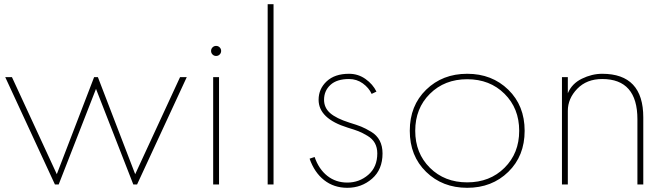

<svg xmlns="http://www.w3.org/2000/svg" viewBox="-20 -880 3192 916"><path d="M5 -512H37L251 -49L429 -512H447L625 -49L839 -512H871L634 0H616L438 -456L260 0H242Z M997 -512H1025V0H997ZM994 -654Q1001 -661 1011 -661Q1021 -661 1028 -654Q1035 -647 1035 -637Q1035 -627 1028 -620Q1021 -613 1011 -613Q1001 -613 994 -620Q987 -627 987 -637Q987 -647 994 -654Z M1257 -860H1285V0H1257Z M1645 -528Q1689 -528 1724 -503Q1759 -478 1776 -443L1753 -432Q1740 -461 1711 -482Q1682 -503 1645 -503Q1587 -503 1556.5 -475Q1526 -447 1526 -404Q1526 -366 1555 -340.5Q1584 -315 1647 -295Q1683 -284 1703 -276Q1723 -268 1750.5 -251.5Q1778 -235 1791.5 -209Q1805 -183 1805 -148Q1805 -71 1755 -27.5Q1705 16 1637 16Q1573 16 1526.5 -20.5Q1480 -57 1457 -123L1481 -131Q1501 -73 1541.5 -41Q1582 -9 1637 -9Q1694 -9 1737 -46Q1780 -83 1780 -148Q1780 -176 1768.5 -197Q1757 -218 1732.5 -232.5Q1708 -247 1690 -254Q1672 -261 1639 -271Q1500 -314 1500 -404Q1500 -456 1538.5 -492Q1577 -528 1645 -528Z M2013 -60Q1935 -136 1935 -256Q1935 -376 2013 -452Q2091 -528 2209 -528Q2327 -528 2405 -452Q2483 -376 2483 -256Q2483 -136 2405 -60Q2327 16 2209 16Q2091 16 2013 -60ZM2031 -432.5Q1961 -363 1961 -256Q1961 -149 2031 -79.5Q2101 -10 2209 -10Q2317 -10 2387 -79.5Q2457 -149 2457 -256Q2457 -363 2387 -432.5Q2317 -502 2209 -502Q2101 -502 2031 -432.5Z M2661 -512H2689V-435Q2708 -481 2756 -504.5Q2804 -528 2853 -528Q3049 -528 3049 -320V0H3021V-311Q3021 -503 2853 -503Q2779 -503 2734 -456.5Q2689 -410 2689 -351V0H2661Z"/></svg>

Font: Spartan MB
Style: Regular
Weight: 250
Designer: Matt Bailey
Foundry: Matt Bailey
Version: Version 1.000